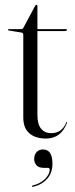

<svg xmlns="http://www.w3.org/2000/svg" viewBox="-20 -546 298 767"><path d="M65.5 -416 16 -424Q12 -424.5 12 -427Q12 -429.5 14.5 -429.5H62.5Q71.5 -429.5 74 -436L120.5 -523Q123.5 -526.5 126 -526.5Q129.5 -526.5 129.5 -523V-429.5H243.5Q247.5 -429.5 247.5 -426.5Q247.5 -422 238 -422H129.5V-86Q129.5 -49.5 144.2 -31.8Q159 -14 184.5 -14Q228 -14 245 -57.5Q246 -59.5 247.2 -59Q248.5 -58.5 248 -56Q224 7.5 164 7.5Q122 7.5 97.5 -13.2Q73 -34 73 -77V-406.5Q73 -415 65.5 -416ZM154.5 124.5Q135 124.5 125.8 114.2Q116.5 104 116.5 89Q116.5 72 126.2 61.5Q136 51 151.5 51Q189.5 51 189.5 108Q189.5 145 168.2 168.5Q147 192 113 200Q109 201.5 108 199Q107 196 110.5 195Q142 187.5 160.2 168.5Q178.5 149.5 178.5 132.5Q178.5 124.5 171.5 124.5Z"/></svg>

Font: Fraunces 144pt S000 Light
Style: Regular
Weight: 300
Version: Version 1.000; ttfautohint (v1.8.3)